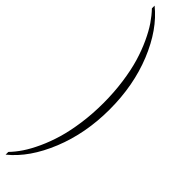

<svg xmlns="http://www.w3.org/2000/svg" viewBox="-997 -2430 2802 2802"><g transform="rotate(45 404.0 -1028.5)"><path d="M76 -2510V-2566Q350 -2345 517 -1936Q684 -1527 684 -1029Q684 -538 516 -124Q348 290 76 509V453Q147 380 212 283.5Q277 187 340.5 49Q404 -89 450.5 -247Q497 -405 525.5 -608Q554 -811 554 -1030Q554 -1251 525.5 -1455Q497 -1659 450.5 -1815.5Q404 -1972 340.5 -2109Q277 -2246 212 -2341Q147 -2436 76 -2510Z"/></g></svg>

Font: STIXSizeFourSym
Style: Regular
Weight: 400
Designer: MicroPress Inc., with final additions and corrections provided by Coen Hoffman, Elsevier (retired)
Version: Version 1.1.0